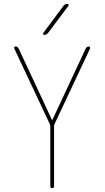

<svg xmlns="http://www.w3.org/2000/svg" viewBox="-20 -970 540 990"><path d="M237.3 -329.1 53.7 -719.7Q51.8 -723.6 53.7 -727.1Q55.7 -730.5 59.6 -730.5Q70.3 -730.5 76.2 -719.7L248 -351.6Q248 -350.6 249 -350.6Q250 -350.6 250 -351.6L421.9 -719.7Q426.8 -729.5 438.5 -730.5Q441.4 -730.5 443.4 -727.1Q445.3 -723.6 444.3 -719.7L260.7 -329.1Q258.8 -323.2 258.8 -320.3V-9.8Q258.8 0 249 0Q239.3 0 239.3 -9.8V-320.3Q239.3 -323.2 237.3 -329.1ZM208 -790Q204.1 -790 202.1 -793.5Q200.2 -796.9 203.1 -799.8L307.6 -940.4Q315.4 -950.2 328.1 -950.2Q331.1 -950.2 333 -946.8Q335 -943.4 333 -940.4L227.5 -799.8Q218.8 -790 208 -790Z"/></svg>

Font: Rounded-X Mgen+ 1mn thin
Style: Regular
Weight: 100
Designer: [Source Han Sans]
Ryoko NISHIZUKA  (kana & ideographs); Paul D. Hunt (Latin, Greek & Cyrillic); Wenlong ZHANG  (bopomofo
Version: Version 1.059.20150602